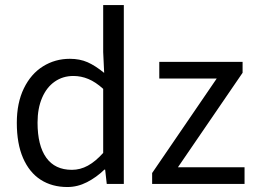

<svg xmlns="http://www.w3.org/2000/svg" viewBox="-20 -732 1019 764"><path d="M394.5 -441.9 390.6 -524.9V-711.9H472.7V0H404.8L398.4 -57.1H395.5Q363.8 -26.4 326.2 -7.1Q288.6 12.2 248 12.2Q187 12.2 141.8 -16.8Q96.7 -45.9 71.8 -103Q46.9 -160.2 46.9 -243.2Q46.9 -322.8 75 -380.4Q103 -438 151.1 -468Q199.2 -498 257.8 -498Q297.4 -498 328.4 -484.4Q359.4 -470.7 394.5 -441.9ZM390.6 -123.5V-378.4Q360.4 -405.8 331.5 -417.7Q302.7 -429.7 272 -429.7Q230 -429.7 197.8 -407.2Q165.5 -384.8 147.5 -342.8Q129.4 -300.8 129.4 -244.1Q129.4 -152.8 164.1 -104.5Q198.7 -56.2 266.1 -56.2Q299.3 -56.2 329.6 -72.8Q359.9 -89.4 390.6 -123.5ZM842.3 -419.4H613.8V-485.8H945.3V-442.4L688 -66.4H953.1V0H585.4V-43.5Z"/></svg>

Font: Varta
Style: Regular
Weight: 400
Designer: Joana Correia, Viktoriya Grabowska, Eben Sorkin
Foundry: Sorkin Type
Version: Version 1.002; ttfautohint (v1.3) -l 8 -r 24 -G 200 -x 12 -H